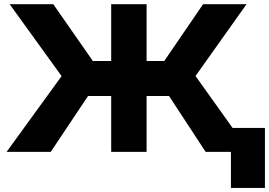

<svg xmlns="http://www.w3.org/2000/svg" viewBox="-20 -731 1295 924"><path d="M224.1 0H11.7L276.4 -364.7L26.4 -710.9H236.3L426.8 -437.5H515.1V-710.9H685.5V-437.5H770.5L957.5 -710.9H1166.5L920.9 -365.2L1181.6 0H969.7L793.5 -269H685.5V0H515.1V-269H403.8ZM1254.9 -115.2V173.3H1091.3V-115.2Z"/></svg>

Font: Bert Sans Black
Style: Regular
Weight: 900
Designer: Christian Robertson, Adam Twardoch, & Cristiano Sobral
Foundry: Google
Version: Version 12.135;January 10, 2020;FontCreator 12.0.0.2547 64-b